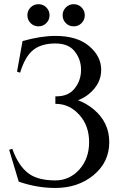

<svg xmlns="http://www.w3.org/2000/svg" viewBox="-20 -909 564 931"><path d="M470.7 -570.3Q470.7 -502.9 412.1 -454.1Q390.1 -435.1 358.4 -422.9Q399.4 -407.7 434.1 -378.9Q509.8 -315.9 509.8 -219.7Q509.8 -123 434.1 -60.1Q358.4 2.4 248.5 2.4Q158.2 2.4 70.8 -28.3Q61.5 -59.1 24.4 -182.6L39.6 -187.5Q67.9 -107.9 114.7 -70.8Q160.6 -34.2 248.5 -34.2Q316.4 -34.2 364.3 -86.4Q412.1 -139.6 412.1 -219.7Q412.1 -300.3 364.3 -352.5Q316.4 -405.3 252 -405.3H248.5V-441.9H253.9Q312.5 -441.9 342.3 -480.5Q373 -519.5 373 -570.3Q373 -621.1 342.3 -659.7Q312.5 -698.2 248.5 -698.2Q180.7 -698.2 141.6 -667Q101.6 -635.7 77.6 -556.6L62.5 -561.5Q88.9 -706.1 89.4 -710Q178.2 -734.9 248.5 -734.9Q354 -734.9 412.1 -685.5Q470.7 -636.2 470.7 -570.3ZM128.4 -796.9Q112.8 -812.5 112.8 -835Q112.8 -857.4 128.4 -873Q144 -888.7 166.5 -888.7Q189 -888.7 204.6 -873Q220.2 -857.4 220.2 -835Q220.2 -812.5 204.6 -796.9Q189 -781.2 166.5 -781.2Q144 -781.2 128.4 -796.9ZM299.3 -796.9Q283.7 -812.5 283.7 -835Q283.7 -857.4 299.3 -873Q314.9 -888.7 337.4 -888.7Q359.9 -888.7 375.5 -873Q391.1 -857.4 391.1 -835Q391.1 -812.5 375.5 -796.9Q359.9 -781.2 337.4 -781.2Q314.9 -781.2 299.3 -796.9Z"/></svg>

Font: Flanker
Style: Regular
Weight: 400
Designer: Flanker
Foundry: Flanker
Version: Version 2.027